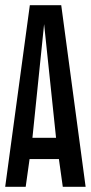

<svg xmlns="http://www.w3.org/2000/svg" viewBox="-20 -720 350 740"><path d="M222 0H310L216 -700H95L0 0H79L94 -107H207ZM150 -627 196 -189H105Z"/></svg>

Font: Queering
Style: Regular
Weight: 400
Designer: Adam Naccarato
Foundry: adamnac
Version: Version 2.000;hotconv 1.0.109;makeotfexe 2.5.65596